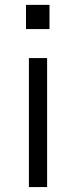

<svg xmlns="http://www.w3.org/2000/svg" viewBox="-20 -762 309 782"><path d="M85.9 -643.6Q85.9 -668 85.9 -742.2Q109.4 -742.2 181.6 -742.2Q181.6 -717.8 181.6 -643.6Q157.2 -643.6 85.9 -643.6ZM97.7 0Q97.7 -130.9 97.7 -525.4Q116.2 -525.4 171.9 -525.4Q171.9 -393.6 171.9 0Q153.3 0 97.7 0Z"/></svg>

Font: Gothic A1
Style: Regular
Weight: 400
Designer: HanYang I&C Co.,Ltd.
Version: Version 2.50